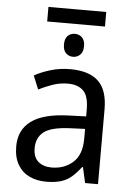

<svg xmlns="http://www.w3.org/2000/svg" viewBox="-58 -880 646 933"><g transform="rotate(5 265.5 -413.5)"><path d="M422 -837V-766H140V-837ZM280 -718Q300 -718 314.5 -704.5Q329 -691 329 -662Q329 -634 314.5 -620Q300 -606 280 -606Q259 -606 245 -620Q231 -634 231 -662Q231 -691 245 -704.5Q259 -718 280 -718ZM272 -545Q364 -545 409.5 -502Q455 -459 455 -365V0H392L375 -76H371Q349 -47 326.5 -27.5Q304 -8 274.5 1Q245 10 202 10Q157 10 121 -7Q85 -24 64 -59.5Q43 -95 43 -149Q43 -229 102 -272.5Q161 -316 284 -320L369 -323V-355Q369 -422 342.5 -448Q316 -474 267 -474Q228 -474 192.5 -461.5Q157 -449 125 -433L98 -499Q132 -518 177 -531.5Q222 -545 272 -545ZM296 -259Q204 -255 168.5 -227Q133 -199 133 -148Q133 -103 158 -82Q183 -61 223 -61Q285 -61 327 -98.5Q369 -136 369 -214V-262Z"/></g></svg>

Font: Noto Sans Display
Style: Regular
Weight: 400
Designer: Monotype Design Team
Foundry: Monotype Imaging Inc.
Version: Version 2.003